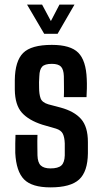

<svg xmlns="http://www.w3.org/2000/svg" viewBox="-20 -802 443 830"><path d="M198 8Q118 8 84 -26.5Q50 -61 46 -141Q46 -159 46 -182Q46 -205 47 -219H142Q141 -192 141.5 -169Q142 -146 142 -130Q143 -99 156.5 -86.5Q170 -74 198 -74Q231 -74 245 -86.5Q259 -99 260 -130Q260 -144 260 -157Q260 -170 260 -182Q259 -209 251.5 -224Q244 -239 222 -246L163 -263Q104 -282 74.5 -315Q45 -348 44 -414Q44 -425 44 -435.5Q44 -446 44 -456Q45 -538 80 -573Q115 -608 204 -608Q285 -608 318.5 -574Q352 -540 355 -461Q356 -443 355.5 -419.5Q355 -396 354 -382H256Q257 -402 256.5 -430Q256 -458 256 -473Q255 -502 243.5 -514Q232 -526 204 -526Q174 -526 162.5 -514Q151 -502 150 -473Q148 -445 149 -423Q149 -395 155.5 -377Q162 -359 189 -351L242 -337Q301 -321 330.5 -287.5Q360 -254 360 -188Q360 -176 360 -163Q360 -150 360 -139Q359 -60 322 -26Q285 8 198 8ZM97 -782H162L200 -711L237 -782H302L229 -656H171Z"/></svg>

Font: Big Shoulders Display
Style: Bold
Weight: 700
Designer: Patric King
Foundry: XO Type Co
Version: Version 1.000; ttfautohint (v1.8.2)